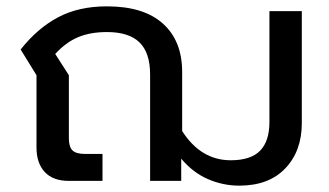

<svg xmlns="http://www.w3.org/2000/svg" viewBox="-20 -570 1036 605"><path d="M551 -70V0H453V-335Q453 -404 419.5 -436.5Q386 -469 317 -469Q265 -469 226.5 -453Q188 -437 154 -400L197 -333V-135Q197 -107 208.5 -96Q220 -85 247 -85H303V0H197Q147 0 121 -28Q95 -56 95 -105V-333L45 -414Q98 -481 163 -515.5Q228 -550 317 -550Q433 -550 493.5 -495.5Q554 -441 554 -343V-157Q613 -65 707 -65Q770 -65 799.5 -95Q829 -125 829 -186V-535H931V-182Q931 -94 879 -39.5Q827 15 734 15Q683 15 635.5 -5.5Q588 -26 551 -70Z"/></svg>

Font: Prompt
Style: Regular
Weight: 400
Designer: Katatrad Team
Foundry: CadsonDemak
Version: Version 1.001